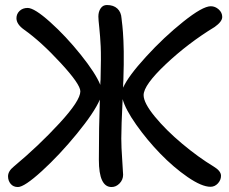

<svg xmlns="http://www.w3.org/2000/svg" viewBox="-20 -775 916 769"><path d="M51.8 -25.9Q33.2 -25.9 22.7 -38.6Q12.2 -51.3 12.2 -68.8Q12.2 -89.4 35.2 -107.9Q134.8 -190.9 218.3 -281.5Q301.8 -372.1 301.8 -409.2Q301.8 -437.5 222.9 -522.9Q144 -608.4 77.1 -655.8Q45.9 -677.7 45.9 -702.1Q45.9 -719.2 58.3 -731.2Q70.8 -743.2 90.8 -743.2Q117.7 -743.2 180.7 -686.8Q243.7 -630.4 303.2 -556.2Q362.8 -481.9 381.8 -435.1Q381.8 -449.2 382.8 -456.1Q385.3 -548.3 383.3 -589.1Q381.3 -629.9 377.7 -663.6Q374 -697.3 374 -709Q374 -728 383.1 -741.5Q392.1 -754.9 408.2 -754.9Q434.6 -754.9 450 -740.7Q465.3 -726.6 466.8 -701.2Q466.8 -699.7 468 -690.2Q469.2 -680.7 470.2 -671.4Q471.2 -662.1 472.4 -646.2Q473.6 -630.4 474.4 -611.6Q475.1 -592.8 475.6 -569.3Q476.1 -545.9 475.6 -515.9Q475.1 -485.8 474.1 -453.1Q473.1 -443.4 473.1 -423.8Q492.7 -468.8 564.5 -547.4Q636.2 -626 713.9 -688Q791.5 -750 824.2 -750Q841.8 -750 856 -737.3Q870.1 -724.6 870.1 -707Q870.1 -688.5 839.8 -667Q733.9 -602.5 644.5 -518.3Q555.2 -434.1 555.2 -394Q555.2 -362.8 600.1 -308.1Q645 -253.4 709.5 -199.5Q773.9 -145.5 835.9 -107.9Q865.2 -90.3 865.2 -70.8Q865.2 -54.2 852.8 -40.5Q840.3 -26.9 823.2 -26.9Q788.1 -26.9 731.4 -65.9Q674.8 -105 621.8 -159.7Q568.8 -214.4 525.6 -275.6Q482.4 -336.9 471.2 -377.9Q465.8 -267.6 465.8 -220.2Q465.8 -186.5 469.5 -134.8Q473.1 -83 473.1 -75.2Q473.1 -55.2 459 -40.5Q444.8 -25.9 426.8 -25.9Q376 -25.9 376 -134.8Q376 -266.6 379.9 -376Q357.4 -324.2 288.1 -239.5Q218.8 -154.8 148.2 -90.3Q77.6 -25.9 51.8 -25.9Z"/></svg>

Font: Shantell Sans Bouncy
Style: Regular
Weight: 400
Designer: Stephen Nixon, Anya Danilova, Shantell Martin
Foundry: Arrow Type
Version: Version 1.006;[9816181b4]